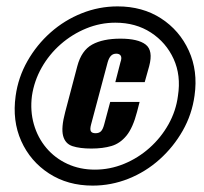

<svg xmlns="http://www.w3.org/2000/svg" viewBox="-20 -611 640 601"><path d="M270 -30Q192 -30 133.5 -68Q75 -106 46.5 -169.5Q18 -233 29 -311Q37 -369 66 -420Q95 -471 138.5 -509.5Q182 -548 236 -569.5Q290 -591 348 -591Q426 -591 484 -553.5Q542 -516 571 -452.5Q600 -389 589 -312Q581 -253 552 -202Q523 -151 479.5 -112Q436 -73 382 -51.5Q328 -30 270 -30ZM277 -80Q324 -80 368 -98Q412 -116 448 -148Q484 -180 507.5 -222Q531 -264 537 -311Q547 -375 523.5 -426.5Q500 -478 452.5 -509Q405 -540 341 -540Q294 -540 250 -522Q206 -504 170 -472.5Q134 -441 110.5 -399.5Q87 -358 80 -311Q74 -264 86 -222Q98 -180 125 -148Q152 -116 191 -98Q230 -80 277 -80ZM266 -146Q230 -146 207 -153.5Q184 -161 177.5 -186Q171 -211 184 -260L222 -404Q235 -453 268.5 -471.5Q302 -490 357 -490Q412 -490 436 -471.5Q460 -453 447 -404L433 -354H341L357 -416Q362 -430 358 -436.5Q354 -443 344 -443Q334 -443 327.5 -436.5Q321 -430 317 -416L265 -221Q261 -206 264.5 -200Q268 -194 279 -194Q290 -194 296 -200Q302 -206 306 -221L325 -292H417L409 -261Q396 -211 376 -186.5Q356 -162 329 -154Q302 -146 266 -146Z"/></svg>

Font: Alumni Sans ExtraBold
Style: Italic
Weight: 800
Italic angle: -8°
Designer: Robert E. Leuschke
Foundry: Robert E. Leuschke
Version: Version 1.016